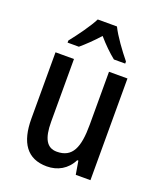

<svg xmlns="http://www.w3.org/2000/svg" viewBox="-143 -923 804 958"><g transform="rotate(20 259.5 -444.0)"><path d="M311 -832H209C188 -790 142 -727 107 -683V-672H167C193 -694 228 -727 260 -763C291 -727 324 -695 353 -672H413V-683C378 -726 333 -787 311 -832ZM449 -606H351V-325C351 -204 325 -142 242 -142C189 -142 165 -184 165 -273V-606H67V-254C67 -127 115 -56 220 -56C277 -56 326 -83 353 -137H359L371 -66H449Z"/></g></svg>

Font: Noto Sans Malayalam UI Condensed Medium
Style: Regular
Weight: 500
Width: 3
Designer: Jelle Bosma - Monotype Design Team
Foundry: Monotype Imaging Inc.
Version: Version 2.104